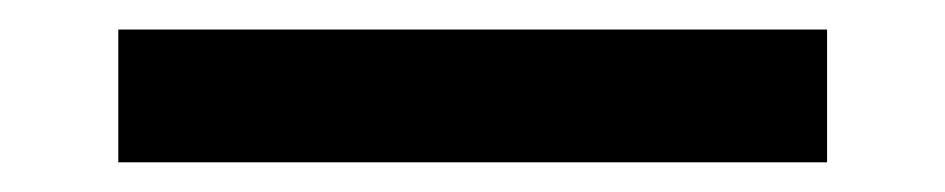

<svg xmlns="http://www.w3.org/2000/svg" viewBox="-20 42 640 130"><path d="M60.1 62H540V151.9H60.1Z"/></svg>

Font: SourceCodePro-Semibold
Style: Regular
Weight: 600
Monospace: yes
Designer: Paul D. Hunt
Foundry: Adobe Systems Incorporated
Version: Version 1.009;PS 1.000;hotconv 1.0.70;makeotf.lib2.5.5900